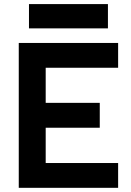

<svg xmlns="http://www.w3.org/2000/svg" viewBox="-20 -899 626 919"><path d="M69.8 0V-693.4H545.4V-574.7H198.7V-406.7H457.5V-287.6H198.7V-118.7H545.4V0ZM118.7 -763.2V-879.4H496.6V-763.2Z"/></svg>

Font: Cascadia Code NF
Style: Bold
Weight: 700
Monospace: yes
Designer: Aaron Bell
Foundry: Saja Typeworks
Version: Version 2404.023; ttfautohint (v1.8.4)